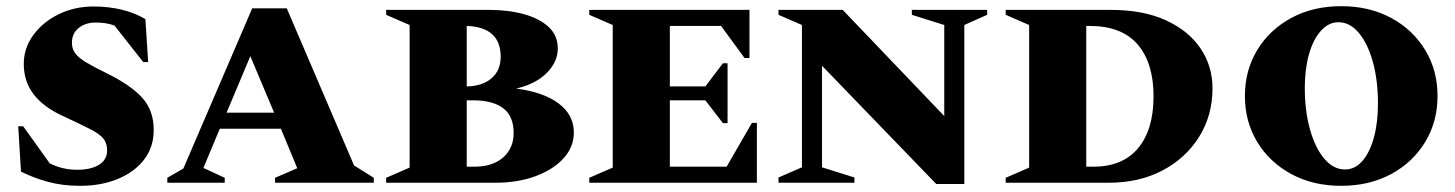

<svg xmlns="http://www.w3.org/2000/svg" viewBox="-20 -592 4712 622"><path d="M240 10Q182 10 135 -3Q88 -16 48 -36L39 -183H55L141 -63Q182 -42 230 -42Q274 -42 300.5 -58Q327 -74 327 -105Q327 -128 315 -143Q303 -158 271.5 -174Q240 -190 182 -217Q121 -245 89 -286.5Q57 -328 57 -385Q57 -436 88 -478.5Q119 -521 170.5 -546Q222 -571 283 -571Q332 -571 375 -560.5Q418 -550 451 -530L460 -391H444L351 -509Q326 -519 290 -519Q257 -519 235 -501.5Q213 -484 213 -453Q213 -434 223.5 -419.5Q234 -405 259 -390Q284 -375 327 -354Q404 -316 441 -275Q478 -234 478 -171Q478 -115 446.5 -74.5Q415 -34 361 -12Q307 10 240 10ZM112 -84Q117 -79 122 -75Z M522 0V-16L574 -46L797 -565H909L1127 -56L1191 -16V0H871V-16L943 -47L890 -175H692L639 -48L708 -16V0ZM714 -227H868L791 -410Z M1231 0V-16L1307 -49V-511L1231 -544V-560H1564Q1627 -560 1677.5 -546Q1728 -532 1757.5 -504.5Q1787 -477 1787 -435Q1787 -392 1751.5 -356Q1716 -320 1652 -305Q1740 -294 1789.5 -257Q1839 -220 1839 -163Q1839 -116 1806 -79.5Q1773 -43 1715.5 -21.5Q1658 0 1585 0ZM1602 -408Q1602 -504 1492 -508V-312Q1543 -313 1572.5 -338.5Q1602 -364 1602 -408ZM1512 -267H1492V-52H1517Q1576 -52 1610 -82Q1644 -112 1644 -161Q1644 -216 1610 -241.5Q1576 -267 1512 -267Z M1889 0V-16L1965 -49V-511L1889 -544V-560H2408V-404H2392L2316 -508H2150V-312H2265L2322 -387H2337V-193H2322L2265 -267H2150V-52H2334L2416 -194H2432V0Z M2502 0V-17L2578 -50V-511L2502 -544V-560H2710L3039 -216V-511L2934 -544V-560H3178V-544L3104 -511V4H3013L2643 -379V-50L2748 -17V0Z M3238 0V-16L3314 -49V-511L3238 -544V-560H3578Q3683 -560 3756.5 -526.5Q3830 -493 3869 -435.5Q3908 -378 3908 -306Q3908 -218 3864.5 -148.5Q3821 -79 3745.5 -39.5Q3670 0 3572 0ZM3509 -508H3499V-52H3522Q3617 -52 3667 -112Q3717 -172 3717 -280Q3717 -388 3665.5 -448Q3614 -508 3509 -508Z M4325 10Q4234 10 4163.5 -28Q4093 -66 4053 -132Q4013 -198 4013 -281Q4013 -364 4053 -430Q4093 -496 4163.5 -534Q4234 -572 4325 -572Q4416 -572 4486.5 -534Q4557 -496 4597 -430Q4637 -364 4637 -281Q4637 -198 4597 -132Q4557 -66 4486.5 -28Q4416 10 4325 10ZM4337 -43Q4370 -43 4394 -71Q4418 -99 4431 -147Q4444 -195 4444 -256Q4444 -332 4427.5 -391.5Q4411 -451 4382 -485.5Q4353 -520 4316 -520Q4284 -520 4259 -492Q4234 -464 4220.5 -416Q4207 -368 4207 -307Q4207 -232 4224 -172Q4241 -112 4270.5 -77.5Q4300 -43 4337 -43Z"/></svg>

Font: Spectral SC ExtraBold
Style: Regular
Weight: 800
Designer: Jean-Baptiste Levee
Foundry: Production Type
Version: Version 2.001